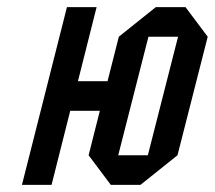

<svg xmlns="http://www.w3.org/2000/svg" viewBox="-20 -520 604 540"><path d="M312.5 -83.3H395.8L480.8 -416.7H397.5ZM282.5 -291.7 314.2 -416.7 418.3 -500H501.7L564.2 -416.7L479.2 -83.3L375 0H291.7L229.2 -83.3L260.8 -208.3H177.5L125 0H41.7L168.3 -500H251.7L199.2 -291.7Z"/></svg>

Font: Yulong
Style: Italic
Weight: 400
Italic angle: -14.25°
Designer: GGBotNet
Foundry: f0n7.com
Version: 1.00